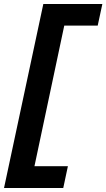

<svg xmlns="http://www.w3.org/2000/svg" viewBox="-66 -720 528 953"><path d="M-46 213 149 -700H442L419 -593H253L105 105H271L248 213Z"/></svg>

Font: Red Hat Display ExtraBold
Style: Italic
Weight: 800
Italic angle: -12°
Designer: Pentagram, MCKL
Foundry: Pentagram, MCKL
Version: Version 1.023